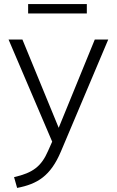

<svg xmlns="http://www.w3.org/2000/svg" viewBox="-20 -695 572 942"><path d="M49 174 64 227C163 208 228 169 279 48L511 -501H445L268 -68L90 -501H22L236 0L216 45C183 121 142 153 49 174ZM118 -629H406V-675H118Z"/></svg>

Font: Poppy and Pepper Light
Style: Regular
Weight: 300
Designer: Thy Ha
Foundry: Thy Ha
Version: Version 0.001;Glyphs 3.2 (3227)